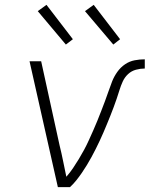

<svg xmlns="http://www.w3.org/2000/svg" viewBox="-20 -773 640 793"><path d="M269 0H219L102 -520H150L226 -173Q234 -141 240.5 -108.5Q247 -76 254 -43Q269 -60 281.5 -78.5Q294 -97 305.5 -116Q317 -135 327.5 -154.5Q338 -174 347 -194Q356 -214 365 -234Q374 -254 382 -274Q390 -294 398 -314.5Q406 -335 413.5 -355Q421 -375 428 -395.5Q435 -416 443 -436.5Q451 -457 464.5 -476Q478 -495 496.5 -507.5Q515 -520 536 -524Q557 -528 578 -528V-490Q560 -490 541.5 -485Q523 -480 509 -467Q495 -454 487 -436.5Q479 -419 473.5 -401Q468 -383 462 -365.5Q456 -348 449.5 -330.5Q443 -313 436 -295.5Q429 -278 422 -261Q415 -244 407.5 -226.5Q400 -209 392 -192Q384 -175 375.5 -158Q367 -141 358 -124.5Q349 -108 339 -91.5Q329 -75 318 -59Q307 -43 295 -28Q283 -13 269 0ZM448 -589 331 -727 367 -753 476 -611ZM252 -589 136 -727 172 -753 281 -611Z"/></svg>

Font: Iosevka Extralight Extended
Style: Italic
Weight: 200
Width: 7
Italic angle: -9°
Monospace: yes
Designer: Belleve Invis
Foundry: Belleve Invis
Version: Version 32.5.0; ttfautohint (v1.8.4)